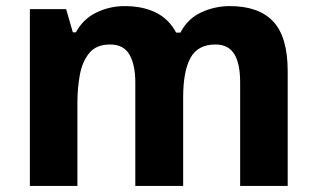

<svg xmlns="http://www.w3.org/2000/svg" viewBox="-20 -610 1040 630"><path d="M78 0V-580H197L219 -504H229Q253 -548 296.5 -569Q340 -590 389 -590Q448 -590 491 -569Q534 -548 558 -503H572Q596 -549 640.5 -569.5Q685 -590 734 -590Q829 -590 876.5 -539.5Q924 -489 924 -376V0H768V-339Q768 -402 748.5 -433Q729 -464 687 -464Q629 -464 605 -420Q581 -376 581 -291V0H424V-339Q424 -397 405 -430.5Q386 -464 341 -464Q296 -464 273 -436Q250 -408 242 -364.5Q234 -321 234 -274V0Z"/></svg>

Font: Menbere
Style: Regular
Weight: 400
Designer: Aleme Tadesse
Foundry: Sorkin Type Co
Version: Version 1.000